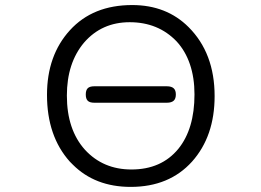

<svg xmlns="http://www.w3.org/2000/svg" viewBox="-20 -732 1040 764"><path d="M744.1 -88.9Q834 -189.5 834 -349.6Q834 -520.5 730.5 -624Q642.6 -711.9 505.9 -711.9Q349.6 -711.9 258.3 -611.8Q167 -511.7 167 -354.5Q167 -190.4 257.8 -88.9Q263.7 -83 269.5 -77.1Q358.4 11.7 500 11.7Q653.3 11.7 744.1 -88.9ZM689.5 -139.6Q622.1 -57.6 502.9 -57.6Q390.6 -57.6 318.4 -135.7Q246.1 -215.8 246.1 -351.6Q246.1 -481.4 314.5 -562.5Q384.8 -643.6 496.1 -643.6Q609.4 -643.6 682.6 -567.4Q717.8 -529.3 735.8 -476.1Q753.9 -422.9 753.9 -356.4Q753.9 -218.8 689.5 -139.6ZM355.5 -388.7Q336.9 -388.7 329.1 -380.9Q321.3 -373 321.3 -356Q321.3 -338.9 329.1 -331.1Q336.9 -323.2 355.5 -323.2H643.6Q663.1 -323.2 671.9 -332Q679.7 -339.8 679.7 -356Q679.7 -372.1 671.9 -379.9Q663.1 -388.7 643.6 -388.7Z"/></svg>

Font: FakePearl
Style: ExtraLight
Weight: 300
Version: Version 1.2